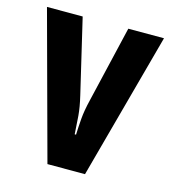

<svg xmlns="http://www.w3.org/2000/svg" viewBox="-88 -669 617 691"><g transform="rotate(15 221.0 -324.0)"><path d="M151 -51 3 -597H136L201 -321Q211 -279 213.5 -247.5Q216 -216 218 -180H223Q224 -208 226.5 -239.5Q229 -271 239 -312L306 -597H439L291 -51Z"/></g></svg>

Font: Noto Sans Tamil UI ExtraCondensed
Style: Bold
Weight: 700
Width: 2
Designer: Jelle Bosma - Monotype Design Team
Foundry: Monotype Imaging Inc.
Version: Version 2.004; ttfautohint (v1.8.4.7-5d5b)